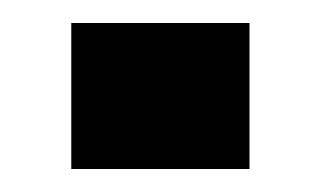

<svg xmlns="http://www.w3.org/2000/svg" viewBox="-20 -147 279 167"><path d="M42 0V-127H197V0Z"/></svg>

Font: Big Shoulders Display ExtraBold
Style: Regular
Weight: 800
Designer: Patric King
Foundry: XO Type Co
Version: Version 1.000; ttfautohint (v1.8.2)